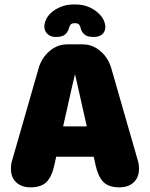

<svg xmlns="http://www.w3.org/2000/svg" viewBox="-20 -814 659 844"><path d="M114 9.5Q75 9.5 51.5 -12.2Q28 -34 28 -73Q28 -81 29 -89.2Q30 -97.5 32.5 -106L149.5 -513Q162.5 -559 197.2 -589Q232 -619 275.5 -619H343.5Q387 -619 421.8 -589Q456.5 -559 469.5 -513L586.5 -106Q589 -97.5 590 -89.2Q591 -81 591 -73Q591 -34 567.5 -12.2Q544 9.5 505 9.5Q457.5 9.5 434.5 -14Q411.5 -37.5 401 -84.5L392 -125H227L218 -84.5Q207.5 -37.5 184.5 -14Q161.5 9.5 114 9.5ZM257.5 -258.5H361.5L320 -443Q317 -456 314.5 -467.2Q312 -478.5 309.5 -488Q307.5 -478.5 304.8 -467.2Q302 -456 299 -443ZM392 -651.5Q362 -651.5 349.5 -664Q337 -676.5 334.5 -690.5Q333 -698.5 328.2 -705.2Q323.5 -712 309 -712Q294.5 -712 289.8 -705.2Q285 -698.5 283 -690.5Q280 -676 267.8 -663.8Q255.5 -651.5 225.5 -651.5Q202.5 -651.5 188.8 -664.5Q175 -677.5 175 -697Q175 -712 183.2 -729.8Q191.5 -747.5 211.5 -763.5Q228.5 -777 252.2 -785.8Q276 -794.5 308 -794.5Q344.5 -794.5 370.5 -783.2Q396.5 -772 413.5 -755Q429.5 -740 436.2 -724.2Q443 -708.5 443 -695Q443 -676 429.8 -663.8Q416.5 -651.5 392 -651.5Z"/></svg>

Font: Sono Monospace ExtraBold
Style: Regular
Weight: 800
Version: Version 2.112